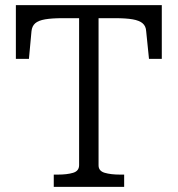

<svg xmlns="http://www.w3.org/2000/svg" viewBox="-20 -730 694 750"><path d="M289 -85V-659H225Q183 -659 156.5 -654.5Q130 -650 117.5 -639Q105 -628 103 -608L93 -500H42V-710H612V-500H562L551 -608Q550 -628 537 -639Q524 -650 498 -654.5Q472 -659 429 -659H365V-84Q365 -62 389 -55Q413 -48 448 -48H465V0H190V-48H207Q242 -48 265.5 -55Q289 -62 289 -85Z"/></svg>

Font: Roboto Serif SemiCondensed Light
Style: Regular
Weight: 300
Width: 4
Designer: Greg Gazdowicz
Foundry: Commercial Type
Version: Version 1.007